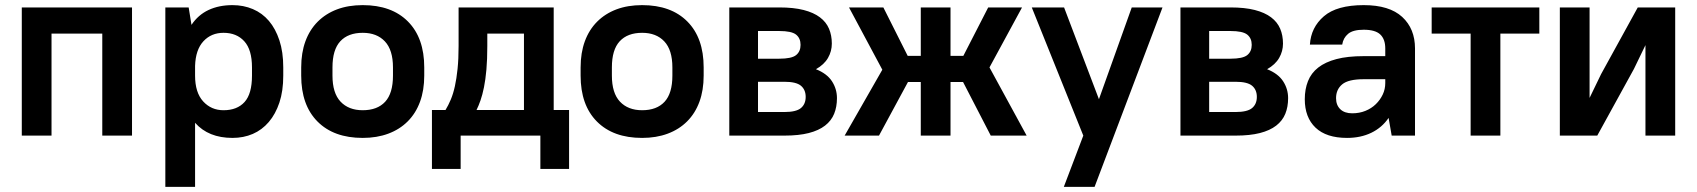

<svg xmlns="http://www.w3.org/2000/svg" viewBox="-20 -529 6620 749"><path d="M379 -398H181V0H65V-500H495V0H379Z M887 9Q793 9 741 -50V200H625V-500H716L727 -432Q753 -471 793.5 -490Q834 -509 887 -509Q930 -509 966.5 -493.5Q1003 -478 1029 -447.5Q1055 -417 1070 -371.5Q1085 -326 1085 -266V-234Q1085 -174 1070 -129Q1055 -84 1028.5 -53Q1002 -22 966 -6.5Q930 9 887 9ZM852 -99Q905 -99 934 -131Q963 -163 963 -234V-266Q963 -335 933 -368Q903 -401 852 -401Q804 -401 773.5 -368Q743 -335 741 -272V-234Q741 -168 772.5 -133.5Q804 -99 852 -99Z M1395 9Q1282 9 1218.5 -55Q1155 -119 1155 -234V-266Q1155 -323 1171.5 -368Q1188 -413 1219.5 -444.5Q1251 -476 1295 -492.5Q1339 -509 1395 -509Q1508 -509 1571.5 -445Q1635 -381 1635 -266V-234Q1635 -177 1618.5 -132Q1602 -87 1570.5 -55.5Q1539 -24 1494.5 -7.5Q1450 9 1395 9ZM1395 -99Q1452 -99 1482.5 -132Q1513 -165 1513 -234V-266Q1513 -334 1481.5 -367.5Q1450 -401 1395 -401Q1338 -401 1307.5 -368Q1277 -335 1277 -266V-234Q1277 -166 1308.5 -132.5Q1340 -99 1395 -99Z M2088 0H1777V130H1665V-100H1718Q1729 -118 1738.5 -140.5Q1748 -163 1754.5 -192.5Q1761 -222 1765 -260.5Q1769 -299 1769 -350V-500H2140V-100H2200V130H2088ZM1881 -350Q1881 -297 1877.5 -257.5Q1874 -218 1868 -188.5Q1862 -159 1854.5 -137.5Q1847 -116 1839 -100H2024V-398H1881Z M2485 9Q2372 9 2308.5 -55Q2245 -119 2245 -234V-266Q2245 -323 2261.5 -368Q2278 -413 2309.5 -444.5Q2341 -476 2385 -492.5Q2429 -509 2485 -509Q2598 -509 2661.5 -445Q2725 -381 2725 -266V-234Q2725 -177 2708.5 -132Q2692 -87 2660.5 -55.5Q2629 -24 2584.5 -7.5Q2540 9 2485 9ZM2485 -99Q2542 -99 2572.5 -132Q2603 -165 2603 -234V-266Q2603 -334 2571.5 -367.5Q2540 -401 2485 -401Q2428 -401 2397.5 -368Q2367 -335 2367 -266V-234Q2367 -166 2398.5 -132.5Q2430 -99 2485 -99Z M2825 -500H3020Q3076 -500 3115 -490Q3154 -480 3178.5 -461.5Q3203 -443 3214 -417Q3225 -391 3225 -359Q3225 -329 3210 -303Q3195 -277 3163 -259Q3206 -242 3225.5 -212Q3245 -182 3245 -146Q3245 -112 3234 -85Q3223 -58 3198.5 -39Q3174 -20 3135 -10Q3096 0 3040 0H2825ZM2937 -210V-92H3040Q3086 -92 3104.5 -107.5Q3123 -123 3123 -151Q3123 -179 3104.5 -194.5Q3086 -210 3040 -210ZM2937 -408V-300H3020Q3068 -300 3085.5 -314Q3103 -328 3103 -354Q3103 -380 3085.5 -394Q3068 -408 3020 -408Z M3737 -209H3688V0H3572V-209H3522L3409 0H3275L3422 -257L3292 -500H3426L3521 -311H3572V-500H3688V-311H3738L3835 -500H3967L3840 -266L3985 0H3845Z M4206 0 4005 -500H4131L4267 -142L4395 -500H4515L4250 200H4130Z M4585 -500H4780Q4836 -500 4875 -490Q4914 -480 4938.5 -461.5Q4963 -443 4974 -417Q4985 -391 4985 -359Q4985 -329 4970 -303Q4955 -277 4923 -259Q4966 -242 4985.5 -212Q5005 -182 5005 -146Q5005 -112 4994 -85Q4983 -58 4958.5 -39Q4934 -20 4895 -10Q4856 0 4800 0H4585ZM4697 -210V-92H4800Q4846 -92 4864.5 -107.5Q4883 -123 4883 -151Q4883 -179 4864.5 -194.5Q4846 -210 4800 -210ZM4697 -408V-300H4780Q4828 -300 4845.5 -314Q4863 -328 4863 -354Q4863 -380 4845.5 -394Q4828 -408 4780 -408Z M5235 9Q5154 9 5112 -31Q5070 -71 5070 -142Q5070 -181 5082.5 -212.5Q5095 -244 5122.5 -265.5Q5150 -287 5193.5 -298.5Q5237 -310 5300 -310H5384V-340Q5384 -376 5364.5 -394.5Q5345 -413 5300 -413Q5258 -413 5239 -397Q5220 -381 5216 -355H5090Q5094 -422 5144.5 -465.5Q5195 -509 5300 -509Q5400 -509 5450 -463Q5500 -417 5500 -340V0H5409L5397 -69Q5371 -31 5329.5 -11Q5288 9 5235 9ZM5255 -87Q5283 -87 5306.5 -96.5Q5330 -106 5347 -122.5Q5364 -139 5374 -160Q5384 -181 5384 -205V-220H5300Q5240 -220 5216 -200Q5192 -180 5192 -146Q5192 -119 5208.5 -103Q5225 -87 5255 -87Z M5565 -500H5985V-398H5833V0H5717V-398H5565Z M6399 -353 6354 -260 6211 0H6065V-500H6181V-147L6226 -240L6369 -500H6515V0H6399Z"/></svg>

Font: Retni Sans
Style: Bold
Weight: 700
Designer: Vitaly Kuzmin
Foundry: ParaType Ltd.
Version: Version 1.00;March 2, 2019;FontCreator 11.5.0.2425 64-bit; t